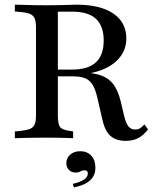

<svg xmlns="http://www.w3.org/2000/svg" viewBox="-20 -591 653 821"><path d="M133.9 -145.2V-472.6Q133.9 -497.6 128.6 -510.9Q123.4 -524.2 110.1 -530.6Q96.8 -537.1 70.2 -539.5L43.5 -541.9V-571Q58.1 -571 79 -570.2Q100 -569.4 123.8 -569Q147.6 -568.5 171 -568.5H179.8Q208.1 -568.5 232.7 -569Q257.3 -569.4 276.6 -570.2Q296 -571 307.3 -571Q408.9 -571 464.5 -533.1Q520.2 -495.2 520.2 -426.6Q520.2 -379.8 491.5 -344.8Q462.9 -309.7 411.7 -290.7Q360.5 -271.8 289.5 -271.8H183.9V-293.5H287.1Q356.5 -293.5 389.9 -324.2Q423.4 -354.8 423.4 -417.7Q423.4 -479.8 390.3 -510.5Q357.3 -541.1 289.5 -541.1H227.4V-145.2ZM517.7 11.3Q475 11.3 451.2 -10.9Q427.4 -33.1 416.9 -83.1L396 -174.2Q387.9 -208.9 375.8 -228.6Q363.7 -248.4 344 -256.5Q324.2 -264.5 291.1 -264.5H190.3V-283.9H282.3Q354.8 -283.9 397.2 -273Q439.5 -262.1 462.1 -233.9Q484.7 -205.6 496.8 -154.8L511.3 -93.5Q519.4 -62.1 529.8 -49.6Q540.3 -37.1 558.9 -37.1Q569.4 -37.1 577.8 -41.9Q586.3 -46.8 597.6 -58.9L612.9 -37.9Q593.5 -12.1 571 -0.4Q548.4 11.3 517.7 11.3ZM171 -2.4Q147.6 -2.4 123.8 -2Q100 -1.6 79 -1.2Q58.1 -0.8 43.5 0V-29L70.2 -31.5Q96.8 -34.7 110.1 -40.7Q123.4 -46.8 128.6 -60.1Q133.9 -73.4 133.9 -98.4V-145.2H227.4V-98.4Q227.4 -60.5 236.7 -48Q246 -35.5 277.4 -31.5L292.7 -29V0Q280.6 -0.8 263.3 -1.2Q246 -1.6 226.2 -2Q206.5 -2.4 186.3 -2.4H180.6ZM296 210.5 291.1 195.2Q322.6 187.9 339.1 177Q355.6 166.1 355.6 150.8Q355.6 137.1 341.9 137.1Q332.3 137.1 324.2 141.9Q316.1 146.8 303.2 146.8Q285.5 146.8 274.6 135.5Q263.7 124.2 263.7 106.5Q263.7 84.7 280.2 70.2Q296.8 55.6 323.4 55.6Q352.4 55.6 370.2 74.6Q387.9 93.5 387.9 125.8Q387.9 159.7 365.3 180.2Q342.7 200.8 296 210.5Z"/></svg>

Font: Playfair 5pt SemiExpanded Light Medium
Style: Regular
Weight: 500
Version: Version 2.203